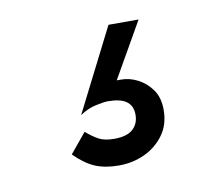

<svg xmlns="http://www.w3.org/2000/svg" viewBox="-45 -111 440 383"><g transform="rotate(-10 175.0 80.0)"><path d="M196 -60 111 108Q127 97 144 93.5Q161 90 168 90Q194 90 206 99Q218 108 218 126Q218 144 206 155Q194 166 168 166Q149 166 137.5 160Q126 154 112 142L79 182Q100 203 120 211.5Q140 220 168 220Q196 220 220 209Q244 198 259.5 177Q275 156 275 126Q275 101 263.5 85Q252 69 235.5 60.5Q219 52 202 52Q200 52 197.5 52Q195 52 193 52L257 -60Z"/></g></svg>

Font: Glinicke Jost Regular
Style: Regular
Weight: 400
Version: Version 3.710